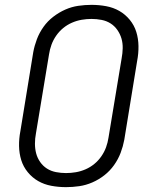

<svg xmlns="http://www.w3.org/2000/svg" viewBox="-20 -763 640 791"><path d="M252 8Q221 8 191.5 2.5Q162 -3 137.5 -17Q113 -31 94.5 -53.5Q76 -76 67.5 -103.5Q59 -131 58.5 -161.5Q58 -192 64 -223L117 -548Q122 -575 132 -601.5Q142 -628 159 -652Q176 -676 199.5 -694Q223 -712 249 -723.5Q275 -735 302.5 -739Q330 -743 357 -743Q388 -743 417.5 -737.5Q447 -732 471.5 -718Q496 -704 514.5 -681.5Q533 -659 541.5 -631.5Q550 -604 550.5 -573.5Q551 -543 545 -512L492 -187Q487 -160 477 -133.5Q467 -107 450 -83Q433 -59 410 -41Q387 -23 360.5 -11.5Q334 0 306.5 4Q279 8 252 8ZM252 -50Q272 -50 292.5 -53.5Q313 -57 332.5 -65.5Q352 -74 368.5 -87.5Q385 -101 397.5 -119Q410 -137 417 -156.5Q424 -176 427 -196L481 -522Q485 -543 485.5 -564Q486 -585 480.5 -604Q475 -623 463.5 -639.5Q452 -656 435.5 -666.5Q419 -677 398.5 -681Q378 -685 357 -685Q337 -685 316.5 -681.5Q296 -678 276.5 -669.5Q257 -661 240.5 -647.5Q224 -634 211.5 -616Q199 -598 192 -578.5Q185 -559 182 -539L128 -213Q124 -192 124 -171Q124 -150 129 -131Q134 -112 145.5 -95.5Q157 -79 173.5 -68.5Q190 -58 210.5 -54Q231 -50 252 -50Z"/></svg>

Font: Iosevka Aile Light Oblique
Style: Regular
Weight: 300
Italic angle: -9°
Designer: Belleve Invis
Foundry: Belleve Invis
Version: Version 31.1.0; ttfautohint (v1.8.4)